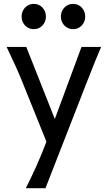

<svg xmlns="http://www.w3.org/2000/svg" viewBox="-20 -743 558 1002"><path d="M266.1 -122.1 405.3 -498H507.8Q477.5 -428.2 443.4 -339.8L437.5 -325.2L217.3 239.3H114.7Q142.6 184.6 170.4 122.6Q198.2 60.5 217.8 7.8L222.2 -3.9L92.8 -324.7Q68.4 -385.7 14.6 -498H117.2ZM361.3 -722.7Q388.7 -722.7 406.7 -703.4Q424.8 -684.1 424.8 -656.7Q424.8 -629.4 406.7 -610.1Q388.7 -590.8 361.3 -590.8Q343.8 -590.8 329.1 -599.6Q314.5 -608.4 306.2 -623.5Q297.9 -638.7 297.9 -656.7Q297.9 -674.8 306.2 -689.9Q314.5 -705.1 329.1 -713.9Q343.8 -722.7 361.3 -722.7ZM156.2 -722.7Q183.6 -722.7 201.7 -703.4Q219.7 -684.1 219.7 -656.7Q219.7 -629.4 201.7 -610.1Q183.6 -590.8 156.2 -590.8Q138.7 -590.8 124 -599.6Q109.4 -608.4 101.1 -623.5Q92.8 -638.7 92.8 -656.7Q92.8 -674.8 101.1 -689.9Q109.4 -705.1 124 -713.9Q138.7 -722.7 156.2 -722.7Z"/></svg>

Font: Lesson One
Style: Regular
Weight: 400
Designer: But Ko, Victor Gaultney, Annie Olsen, Julie Remington, Don Collingsworth, Eric Hays, Becca Hirsbrunner
Version: Version 1.100